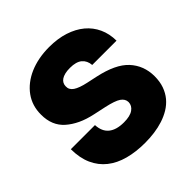

<svg xmlns="http://www.w3.org/2000/svg" viewBox="-195 -892 1055 1055"><g transform="rotate(-45 333.0 -364.0)"><path d="M215.9 -255.7Q218.4 -204.2 249.8 -178.8Q281.2 -153.4 339.5 -153.4Q387.4 -153.4 411.6 -170.5Q435.7 -187.5 436.1 -214.5Q435.7 -239.7 411.6 -256Q388.1 -272 326.7 -285.5L254.3 -301.1Q204.5 -311.8 167.4 -329.4Q130.3 -346.9 102.3 -371.4Q46.5 -420.5 46.9 -505.7Q46.5 -574.9 84.2 -627.1Q103 -653.1 129.3 -673.5Q155.5 -693.9 188.2 -708.1Q220.9 -722.3 259.4 -729.8Q297.9 -737.2 340.9 -737.2Q407 -737.2 459.9 -720.2Q512.8 -703.1 550.1 -672.1Q587.4 -641 607.4 -597.3Q627.5 -553.6 627.8 -500H438.9Q436.1 -535.5 412.5 -555.4Q388.8 -575.3 340.9 -575.3Q318.2 -575.3 301.5 -571.2Q284.8 -567.1 274 -559.7Q263.1 -552.2 258 -542.1Q252.8 -532 252.8 -519.9Q251.4 -494 275.4 -477.6Q299.4 -461.3 350.9 -450.3L410.5 -437.5Q471.2 -424.4 514.4 -403.9Q557.5 -383.5 584.2 -354.8Q637.4 -297.2 637.8 -214.5Q637.8 -172.2 626.1 -139.2Q614.3 -106.2 593.6 -81.3Q572.8 -56.5 544.7 -39.4Q516.7 -22.4 483.8 -11.7Q451 -1.1 415 3.7Q378.9 8.5 342.3 8.5Q271.3 8.5 213.4 -7.1Q155.5 -22.7 114.5 -55.2Q73.5 -87.7 51.1 -137.4Q28.8 -187.1 28.4 -255.7Z"/></g></svg>

Font: Inter P Black
Style: Regular
Weight: 900
Designer: Rasmus Andersson
Foundry: rsms
Version: Version 3.018;git-588b23468